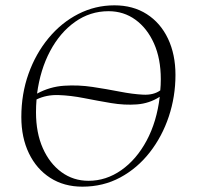

<svg xmlns="http://www.w3.org/2000/svg" viewBox="-20 -690 738 720"><path d="M289 10Q220 10 168.5 -23Q117 -56 88.5 -115Q60 -174 60 -251Q60 -338 87 -413.5Q114 -489 162 -547Q210 -605 273.5 -637.5Q337 -670 409 -670Q479 -670 530.5 -637Q582 -604 610 -545Q638 -486 638 -409Q638 -328 613 -253Q588 -178 541.5 -118.5Q495 -59 431 -24.5Q367 10 289 10ZM387 -648Q318 -648 261.5 -608Q205 -568 168 -498.5Q131 -429 119 -339Q167 -365 220.5 -368.5Q274 -372 327 -364Q380 -356 428.5 -346.5Q477 -337 516.5 -335Q556 -333 581 -351Q583 -371 583 -393Q583 -470 557.5 -527Q532 -584 488 -616Q444 -648 387 -648ZM312 -12Q378 -12 435 -52Q492 -92 530 -163Q568 -234 579 -327Q540 -302 493.5 -298.5Q447 -295 396.5 -303.5Q346 -312 295.5 -322Q245 -332 199.5 -333.5Q154 -335 117 -317Q115 -293 115 -269Q115 -192 140.5 -134.5Q166 -77 210.5 -44.5Q255 -12 312 -12Z"/></svg>

Font: Spectral ExtraLight
Style: Italic
Weight: 275
Italic angle: -10°
Designer: Jean-Baptiste Levee
Foundry: Production Type
Version: Version 2.001